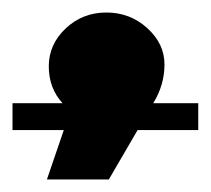

<svg xmlns="http://www.w3.org/2000/svg" viewBox="-20 -208 337 307"><path d="M0 0V-43H80Q58 -67 58 -102Q58 -137 85 -162.5Q112 -188 150 -188Q188 -188 215.5 -163Q243 -138 243 -105Q243 -72 225 -43H297V0H200L154 79H55L82 0Z"/></svg>

Font: Montserrat Subrayada
Style: Bold
Weight: 700
Version: Version 2.001